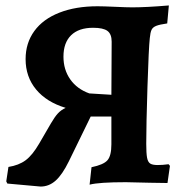

<svg xmlns="http://www.w3.org/2000/svg" viewBox="-20 -669 676 705"><path d="M604 -60 595 3 530 2 442 0Q344 0 309 9L316 -55Q360 -64 374.5 -80.5Q389 -97 389 -139V-241H313L233 -77Q209 -28 184.5 -6Q160 16 129 16L7 5L3 -3L11 -56Q49 -62 74 -80.5Q99 -99 124 -142L167 -216Q181 -240 192.5 -252.5Q204 -265 221 -273Q151 -294 112.5 -340.5Q74 -387 74 -452Q74 -511 106 -555Q138 -599 198 -622.5Q258 -646 338 -646Q359 -646 403 -644Q445 -642 466 -642Q517 -642 600 -649L594 -583Q566 -579 553.5 -574Q541 -569 536.5 -559.5Q532 -550 530 -529Q526 -493 521.5 -351.5Q517 -210 517 -141Q517 -106 520 -90Q523 -74 531.5 -68.5Q540 -63 559 -63Q577 -63 599 -66ZM389 -321 390 -516Q390 -544 374.5 -555.5Q359 -567 322 -567Q269 -567 241 -539.5Q213 -512 213 -461Q213 -413 238 -377.5Q263 -342 308 -326Z"/></svg>

Font: Alegreya
Style: Bold
Weight: 700
Designer: Juan Pablo del Peral
Foundry: Huerta Tipografica
Version: Version 2.008; ttfautohint (v1.8)